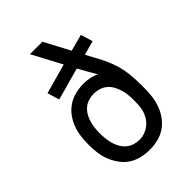

<svg xmlns="http://www.w3.org/2000/svg" viewBox="-218 -831 936 936"><g transform="rotate(-45 250.0 -363.5)"><path d="M250 8Q222 8 194 1.5Q166 -5 142 -20.5Q118 -36 101 -59.5Q84 -83 73.5 -109.5Q63 -136 59.5 -164Q56 -192 56 -220Q56 -249 59.5 -277Q63 -305 73 -331.5Q83 -358 100 -381Q117 -404 140.5 -419.5Q164 -435 192 -442Q220 -449 248 -449Q269 -449 290.5 -445Q312 -441 331 -431Q318 -454 304.5 -477Q291 -500 278 -524L111 -478L92 -540L247 -583L166 -735H252L322 -603L408 -626L427 -564L354 -544L355 -541Q374 -506 392 -472Q410 -438 422.5 -401Q435 -364 439.5 -325.5Q444 -287 444 -248V-221Q444 -192 440 -164Q436 -136 426 -109.5Q416 -83 399 -60Q382 -37 358 -21Q334 -5 306 1.5Q278 8 250 8ZM250 -62Q269 -62 286.5 -68.5Q304 -75 318.5 -86.5Q333 -98 343 -113.5Q353 -129 358.5 -147Q364 -165 365 -183.5Q366 -202 366 -220Q366 -239 364 -257.5Q362 -276 356.5 -293.5Q351 -311 342 -327.5Q333 -344 318.5 -356Q304 -368 286 -373.5Q268 -379 250 -379Q231 -379 213 -373.5Q195 -368 181 -356Q167 -344 157.5 -327.5Q148 -311 143 -293.5Q138 -276 136 -257.5Q134 -239 134 -221Q134 -202 136 -183.5Q138 -165 143 -147.5Q148 -130 157.5 -113.5Q167 -97 181 -85Q195 -73 213 -67.5Q231 -62 250 -62Z"/></g></svg>

Font: Iosevka Term SS14
Style: Regular
Weight: 400
Monospace: yes
Designer: Belleve Invis
Foundry: Belleve Invis
Version: Version 24.1.1; ttfautohint (v1.8.4)